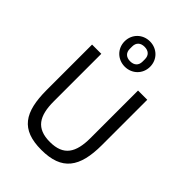

<svg xmlns="http://www.w3.org/2000/svg" viewBox="-278 -1099 1235 1235"><g transform="rotate(45 339.0 -482.0)"><path d="M337 -746C402 -746 453 -795 453 -861C453 -927 402 -976 337 -976C272 -976 221 -927 221 -861C221 -795 272 -746 337 -746ZM337 -795C301 -795 279 -815 279 -850V-872C279 -907 301 -927 337 -927C373 -927 395 -907 395 -872V-850C395 -815 373 -795 337 -795ZM88 -698V-286C88 -83 150 12 336 12C522 12 590 -83 590 -286V-698H506V-266C506 -133 463 -63 339 -63C215 -63 172 -133 172 -266V-698Z"/></g></svg>

Font: LVC Sans
Style: Regular
Weight: 400
Designer: Mike Abbink, Paul van der Laan, Pieter van Rosmalen
Foundry: Bold Monday
Version: Version 3.0